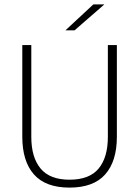

<svg xmlns="http://www.w3.org/2000/svg" viewBox="-20 -844 634 874"><path d="M296.5 10Q187.5 10 134.5 -50Q81.5 -110 81.5 -221.5V-639H122.5V-221Q122.5 -127.5 164.8 -76.8Q207 -26 296.5 -26Q387 -26 429 -76.8Q471 -127.5 471 -221V-639H512V-221.5Q512 -110 458.8 -50Q405.5 10 296.5 10ZM405 -824H454V-823L319.5 -706H278.5V-706.5Z"/></svg>

Font: Anek Gujarati ExtraLight
Style: Regular
Weight: 250
Version: Version 1.003